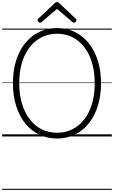

<svg xmlns="http://www.w3.org/2000/svg" viewBox="-20 -1278 1067 1798"><path d="M515 19Q422 19 346 -18Q270 -55 215.5 -123Q161 -191 131 -286.5Q101 -382 101 -499Q101 -576 114.5 -644.5Q128 -713 153.5 -770.5Q179 -828 215.5 -873Q252 -918 298 -950Q344 -982 398.5 -998.5Q453 -1015 515 -1015Q607 -1015 682 -978Q757 -941 811.5 -873Q866 -805 896 -710Q926 -615 926 -498Q926 -421 912.5 -352.5Q899 -284 873.5 -226Q848 -168 811.5 -123Q775 -78 729.5 -46.5Q684 -15 630 2Q576 19 515 19ZM515 -35Q567 -35 613 -49.5Q659 -64 698.5 -92Q738 -120 769 -160Q800 -200 822 -251.5Q844 -303 855.5 -365Q867 -427 867 -499Q867 -606 841.5 -691Q816 -776 769 -837Q722 -898 657.5 -930Q593 -962 515 -962Q463 -962 416.5 -947.5Q370 -933 330 -905Q290 -877 259 -837Q228 -797 205.5 -745.5Q183 -694 171.5 -632Q160 -570 160 -499Q160 -392 186 -306.5Q212 -221 259 -160Q306 -99 371 -67Q436 -35 515 -35ZM354 -1065Q347 -1065 339.5 -1072.5Q332 -1080 332 -1088Q332 -1091 332.5 -1094.5Q333 -1098 337 -1102L489 -1245Q494 -1251 499.5 -1254.5Q505 -1258 514 -1258Q523 -1258 528 -1254.5Q533 -1251 539 -1245L691 -1101Q695 -1098 695.5 -1094.5Q696 -1091 696 -1088Q696 -1080 689 -1072.5Q682 -1065 674 -1065Q669 -1065 665.5 -1067Q662 -1069 657 -1073L514 -1194L371 -1073Q367 -1069 363 -1067Q359 -1065 354 -1065ZM0 490H1027V500H0ZM0 -20H1027V0H0ZM0 -505H1027V-500H0ZM0 -1010H1027V-1000H0Z"/></svg>

Font: Playwrite ES Deco Guides
Style: Regular
Weight: 400
Designer: Veronika Burian, José Scaglione
Foundry: TypeTogether
Version: Version 1.003